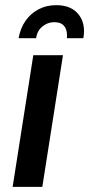

<svg xmlns="http://www.w3.org/2000/svg" viewBox="-20 -724 346 744"><path d="M29 0 109 -510H224L144 0ZM52 -576Q59 -615 79 -643.5Q99 -672 129.5 -688Q160 -704 198 -704Q256 -704 284.5 -668Q313 -632 303 -576H239Q241 -592 237 -606.5Q233 -621 222 -629.5Q211 -638 189 -638Q165 -638 144.5 -621.5Q124 -605 120 -576Z"/></svg>

Font: MuseoModerno Medium
Style: Italic
Weight: 500
Italic angle: -9°
Designer: Pablo Cosgaya, Héctor Gatti, Marcela Romero, and the Authors of The MuseoModerno Project.
Foundry: Omnibus-Type Team
Version: Version 1.003